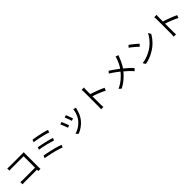

<svg xmlns="http://www.w3.org/2000/svg" viewBox="697 -3153 5607 5607"><g transform="rotate(-45 3500.0 -349.5)"><path d="M171.8 -685.6Q196.9 -683.2 227.1 -681.5Q257.3 -679.8 281.2 -679.8H773.5Q792 -679.8 812.6 -680.2Q833.1 -680.6 847.8 -681.6Q846.8 -664.8 846.1 -643.4Q845.4 -622 845.4 -604.4V-87.8Q845.4 -61 846.9 -31.8Q848.4 -2.7 849.2 8.7H759.2Q759.6 -2.7 760.4 -27.5Q761.2 -52.4 761.2 -79.2V-600.3H281.8Q253.9 -600.3 221.6 -599.3Q189.3 -598.3 171.8 -596.9ZM159.2 -133.5Q178.4 -132.2 208.8 -130.2Q239.1 -128.2 269.8 -128.2H806.1V-46.8H272.4Q242 -46.8 210.7 -45.8Q179.5 -44.7 159.2 -42.9Z M1287.3 -757.1Q1326 -752.1 1379.2 -742.9Q1432.3 -733.7 1491.7 -721.9Q1551 -710 1610.4 -696.1Q1669.8 -682.2 1721.8 -668Q1773.7 -653.8 1811.7 -640.8L1779.6 -563.6Q1743.2 -577.2 1692.3 -591.4Q1641.4 -605.6 1583.5 -619.6Q1525.6 -633.5 1466.5 -646.1Q1407.3 -658.7 1353.6 -668.5Q1299.9 -678.3 1258.1 -683.3ZM1241.7 -493.1Q1293 -484.1 1359.9 -470.8Q1426.9 -457.5 1498.3 -441.4Q1569.7 -425.3 1634.7 -407.8Q1699.6 -390.3 1746 -373.1L1714.4 -296.1Q1670.8 -313.4 1607.3 -331.2Q1543.7 -349.1 1472.8 -366.2Q1401.9 -383.3 1333.5 -396.8Q1265.2 -410.3 1211.9 -418ZM1187.4 -202.4Q1237.6 -194.4 1300.1 -181.7Q1362.6 -169 1429.8 -153.6Q1496.9 -138.2 1562.1 -121.2Q1627.3 -104.2 1684.3 -86.6Q1741.2 -69 1782.2 -52.1L1747.6 24.8Q1707.8 7.6 1651.1 -10.5Q1594.5 -28.6 1528.9 -46.1Q1463.2 -63.6 1395.8 -78.8Q1328.4 -94 1266.6 -106Q1204.9 -118 1156.3 -125.6Z M2483.5 -575.9Q2490.2 -561.2 2501.1 -531.8Q2512 -502.4 2524.4 -469.2Q2536.8 -436 2547 -406.3Q2557.2 -376.6 2562 -360.4L2487.7 -333.6Q2483.9 -350.8 2474.2 -380.1Q2464.5 -409.4 2452.5 -442.5Q2440.5 -475.6 2428.9 -504.9Q2417.2 -534.2 2409.6 -550.9ZM2845.5 -519.6Q2840.4 -504.6 2836.6 -492.5Q2832.8 -480.4 2829.7 -470.4Q2810.1 -388 2776 -309.3Q2742 -230.6 2688.4 -162.6Q2619 -75.2 2532.5 -16.2Q2446.1 42.8 2362.2 74.7L2296.2 7.5Q2354 -9.5 2413.3 -39.7Q2472.5 -69.9 2526.5 -111.9Q2580.4 -153.9 2621.4 -204.7Q2656.8 -248.6 2685.3 -303.6Q2713.7 -358.7 2732.7 -421Q2751.6 -483.3 2759.3 -547.1ZM2250.8 -525.6Q2258.8 -509.5 2270.9 -480.1Q2283 -450.7 2296.6 -416.5Q2310.2 -382.3 2322.5 -350.8Q2334.8 -319.4 2341.8 -299.9L2266.4 -271.7Q2260.4 -291.1 2248.6 -323.4Q2236.8 -355.7 2223 -391Q2209.2 -426.3 2196.8 -455.3Q2184.4 -484.3 2176.8 -497.4Z M3337 -88.4Q3337 -102.5 3337 -144.5Q3337 -186.6 3337 -245.1Q3337 -303.7 3337 -368.5Q3337 -433.4 3337 -494.3Q3337 -555.3 3337 -602Q3337 -648.8 3337 -669.8Q3337 -691.2 3335.2 -721.1Q3333.4 -751 3329.3 -774.2H3427.4Q3425 -751.7 3422.7 -722Q3420.4 -692.4 3420.4 -669.8Q3420.4 -631.1 3420.4 -576.4Q3420.4 -521.7 3420.4 -460.5Q3420.4 -399.2 3420.7 -338.5Q3421 -277.8 3421 -225.5Q3421 -173.2 3421 -136.6Q3421 -100 3421 -88.4Q3421 -72.4 3421.6 -51Q3422.2 -29.6 3424 -8.1Q3425.8 13.4 3427.2 30.3H3330.5Q3333.6 6.2 3335.3 -27.1Q3337 -60.5 3337 -88.4ZM3402.7 -511.7Q3452.1 -497.5 3511.8 -477Q3571.4 -456.5 3633 -433.1Q3694.5 -409.8 3750.3 -386.3Q3806.1 -362.8 3847.5 -342.1L3812.6 -257.3Q3770 -280.5 3716.2 -304.5Q3662.5 -328.4 3605.9 -351Q3549.3 -373.7 3496.5 -392.1Q3443.7 -410.5 3402.7 -423.3Z M4809.5 -728Q4802.2 -714.5 4792.8 -692.7Q4783.4 -670.8 4777.2 -654.9Q4758.8 -605.2 4732.4 -547.5Q4706 -489.7 4672.6 -431.8Q4639.2 -374 4597.8 -321.4Q4550.4 -260.2 4489.7 -198Q4429.1 -135.7 4353.4 -77.3Q4277.6 -18.8 4182.9 30.5L4114 -31.5Q4253.9 -98.3 4354.3 -185.5Q4454.8 -272.7 4531.1 -370.8Q4593.8 -450.2 4633 -531.3Q4672.3 -612.4 4697.7 -686Q4703.3 -701.3 4709 -722.5Q4714.8 -743.8 4718.2 -759.9ZM4281.1 -610.7Q4318.5 -587.1 4361.3 -557.6Q4404.1 -528 4447.3 -497.6Q4490.5 -467.2 4528.8 -438.2Q4567.2 -409.2 4595.3 -386.3Q4671 -325.1 4742.8 -260.6Q4814.6 -196.1 4873.8 -131.1L4811 -62.4Q4748.2 -134.7 4681.8 -196.4Q4615.3 -258.2 4540.4 -321.5Q4513.4 -344.5 4477.3 -372.8Q4441.2 -401.2 4399.3 -431.9Q4357.5 -462.6 4313.8 -492.4Q4270.2 -522.2 4228.9 -547.7Z M5227 -732.7Q5253.7 -714.7 5288.7 -688.5Q5323.7 -662.3 5360.2 -632.4Q5396.8 -602.5 5429.1 -574.9Q5461.4 -547.2 5481.6 -526.2L5419.2 -462.7Q5400.4 -482.2 5370 -510.2Q5339.6 -538.2 5303.9 -568.5Q5268.2 -598.7 5233.2 -626.1Q5198.2 -653.5 5170 -671.9ZM5141.3 -62.6Q5228.7 -75.6 5301.3 -98.8Q5373.9 -122 5433.8 -150.9Q5493.7 -179.8 5540.9 -209Q5618.1 -257.3 5682.9 -319.9Q5747.8 -382.4 5796.9 -449.1Q5846 -515.8 5874.7 -577.3L5922.9 -491.7Q5889 -429.8 5839.2 -365.9Q5789.3 -302 5726.2 -243.1Q5663.1 -184.2 5587 -136.5Q5537.2 -105.2 5477.6 -75.1Q5418 -44.9 5347.7 -20.5Q5277.4 3.8 5193.6 19.3Z M6337 -88.4Q6337 -102.5 6337 -144.5Q6337 -186.6 6337 -245.1Q6337 -303.7 6337 -368.5Q6337 -433.4 6337 -494.3Q6337 -555.3 6337 -602Q6337 -648.8 6337 -669.8Q6337 -691.2 6335.2 -721.1Q6333.4 -751 6329.3 -774.2H6427.4Q6425 -751.7 6422.7 -722Q6420.4 -692.4 6420.4 -669.8Q6420.4 -631.1 6420.4 -576.4Q6420.4 -521.7 6420.4 -460.5Q6420.4 -399.2 6420.7 -338.5Q6421 -277.8 6421 -225.5Q6421 -173.2 6421 -136.6Q6421 -100 6421 -88.4Q6421 -72.4 6421.6 -51Q6422.2 -29.6 6424 -8.1Q6425.8 13.4 6427.2 30.3H6330.5Q6333.6 6.2 6335.3 -27.1Q6337 -60.5 6337 -88.4ZM6402.7 -511.7Q6452.1 -497.5 6511.8 -477Q6571.4 -456.5 6633 -433.1Q6694.5 -409.8 6750.3 -386.3Q6806.1 -362.8 6847.5 -342.1L6812.6 -257.3Q6770 -280.5 6716.2 -304.5Q6662.5 -328.4 6605.9 -351Q6549.3 -373.7 6496.5 -392.1Q6443.7 -410.5 6402.7 -423.3Z"/></g></svg>

Font: Noto Sans JP
Style: Regular
Weight: 100
Designer: Ryoko NISHIZUKA 西塚涼子 (kana, bopomofo & ideographs); Paul D. Hunt (Latin, Greek & Cyrillic); Sandoll Communications 산돌커뮤니
Foundry: Adobe
Version: Version 2.004;hotconv 1.0.118;makeotfexe 2.5.65603